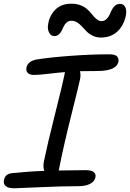

<svg xmlns="http://www.w3.org/2000/svg" viewBox="-52 -951 696 1028"><path d="M238.8 -757.8Q219.7 -757.8 210.2 -777.8Q200.7 -797.9 206.1 -823.2Q213.4 -868.7 244.9 -899.9Q276.4 -931.2 331.1 -931.2Q359.9 -931.2 382.3 -921.6Q404.8 -912.1 418.5 -898.4Q432.1 -884.8 443.4 -870.8Q454.6 -856.9 466.6 -847.4Q478.5 -837.9 491.2 -837.9Q505.9 -837.9 516.6 -847.4Q527.3 -856.9 533.7 -870.4Q540 -883.8 546.4 -897.5Q552.7 -911.1 564 -920.7Q575.2 -930.2 590.8 -930.2Q609.4 -930.2 618.2 -913.8Q627 -897.5 622.1 -868.2Q609.9 -812 575 -781Q540 -750 488.8 -750Q464.8 -750 445.3 -759.3Q425.8 -768.6 412.6 -781.7Q399.4 -794.9 387.7 -808.1Q376 -821.3 361.8 -830.6Q347.7 -839.8 331.1 -839.8Q315.9 -839.8 305.7 -831.3Q295.4 -822.8 289.8 -810.8Q284.2 -798.8 278.3 -786.9Q272.5 -774.9 262.7 -766.4Q252.9 -757.8 238.8 -757.8ZM24.9 57.1Q-8.3 57.1 -21.7 45.2Q-35.2 33.2 -30.8 12.2Q-23.9 -20 12.2 -23.9Q107.9 -33.7 185.1 -36.1Q177.2 -56.6 183.1 -86.9Q201.7 -177.7 241.9 -337.2Q282.2 -496.6 293.9 -554.2Q293.9 -559.1 295.9 -564.9Q261.7 -562.5 209.5 -556.2Q157.2 -549.8 129.9 -549.8Q106.9 -549.8 96.4 -560.8Q85.9 -571.8 89.8 -589.8Q92.3 -605 106.2 -616.7Q120.1 -628.4 146 -632.8Q221.7 -644.5 329.6 -652.3Q437.5 -660.2 532.2 -660.2Q563 -660.2 574 -649.7Q585 -639.2 582 -620.1Q571.3 -570.8 467.8 -570.8Q402.8 -570.8 376 -569.8Q381.3 -552.2 377 -528.8Q371.1 -499 329.8 -334.7Q288.6 -170.4 264.2 -46.9Q262.2 -41 262.2 -38.1Q350.1 -40 403.8 -40Q438.5 -40 450.4 -29.5Q462.4 -19 459 -2Q455.1 19.5 431.4 32.7Q407.7 45.9 366.2 45.9Q276.4 45.9 158.7 51.5Q41 57.1 24.9 57.1Z"/></svg>

Font: Shantell Sans Bouncy
Style: Italic
Weight: 400
Italic angle: -11.31°
Designer: Stephen Nixon, Anya Danilova, Shantell Martin
Foundry: Arrow Type
Version: Version 1.006;[9816181b4]